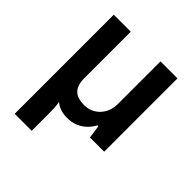

<svg xmlns="http://www.w3.org/2000/svg" viewBox="-194 -658 974 974"><g transform="rotate(45 293.5 -170.5)"><path d="M65 185V-526H187V-193Q187 -165 193.5 -146.5Q200 -128 212.5 -116.5Q225 -105 243 -100Q261 -95 283 -95Q316 -95 342.5 -111Q369 -127 384.5 -155.5Q400 -184 400 -220V-526H522V0H420L410 -70H403Q389 -44 368.5 -25.5Q348 -7 323 2.5Q298 12 267 12Q242 12 220 5Q198 -2 181 -17Q185 0 186 22.5Q187 45 187 68V185Z"/></g></svg>

Font: Archivo SemiBold
Style: Regular
Weight: 600
Designer: Hector Gatti
Foundry: Omnibus-Type
Version: Version 2.001